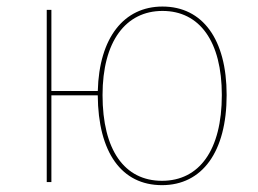

<svg xmlns="http://www.w3.org/2000/svg" viewBox="-20 -548 778 578"><path d="M469.1 -528.3C353.2 -528.3 278.4 -434.7 274.4 -274.1H134.7V-518.3H120.7V0H134.7V-261H274.3C275.5 -89 345.9 9.4 467.6 9.4C588.3 9.4 662.3 -90.3 662.3 -262C662.3 -429.9 589.7 -528.3 469.1 -528.3ZM467.6 -3.7C354.6 -3.7 288.7 -96.4 288.7 -261.9C288.7 -423.6 358.7 -515.1 469.1 -515.1C581.4 -515.1 647.8 -422.7 647.8 -262C647.8 -96.1 580 -3.7 467.6 -3.7Z"/></svg>

Font: Fira Sans Hair
Style: Regular
Weight: 100
Designer: bBox Type GmbH & Carrois Corporate GbR & Edenspiekermann AG
Foundry: bBox Type GmbH & Carrois Corporate GbR & Edenspiekermann AG
Version: Version 4.300;PS 004.300;hotconv 1.0.88;makeotf.lib2.5.64775